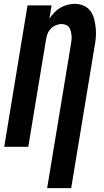

<svg xmlns="http://www.w3.org/2000/svg" viewBox="-20 -763 540 998"><path d="M225 215 348 -529Q350 -541 351.5 -553Q353 -565 352 -576.5Q351 -588 348.5 -599Q346 -610 340 -619.5Q334 -629 323 -633.5Q312 -638 300 -638Q285 -638 269.5 -631.5Q254 -625 243 -613Q232 -601 226.5 -586Q221 -571 219 -556L127 0H2L123 -735H248L237 -666Q248 -683 262.5 -698Q277 -713 294 -723Q311 -733 330.5 -738Q350 -743 369 -743Q394 -743 416 -733Q438 -723 451.5 -703.5Q465 -684 470.5 -660.5Q476 -637 478 -612Q480 -587 477.5 -562Q475 -537 470 -512L350 215Z"/></svg>

Font: Iosevka SS18 Extrabold
Style: Italic
Weight: 800
Italic angle: -9°
Monospace: yes
Designer: Belleve Invis
Foundry: Belleve Invis
Version: Version 25.1.1; ttfautohint (v1.8.4)